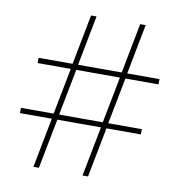

<svg xmlns="http://www.w3.org/2000/svg" viewBox="-80 -788 807 862"><g transform="rotate(10 323.0 -357.0)"><path d="M467 -462 426 -251H579V-227H422L378 0H353L397 -227H198L154 0H129L173 -227H28V-251H177L218 -462H67V-486H222L266 -714H291L247 -486H446L490 -714H515L471 -486H618V-462ZM202 -251H401L442 -462H243Z"/></g></svg>

Font: Noto Sans Hebrew Thin Thin
Style: Regular
Weight: 250
Version: Version 3.001